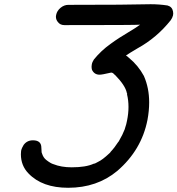

<svg xmlns="http://www.w3.org/2000/svg" viewBox="-20 -710 841 910"><path d="M303 180Q180 180 115 112Q79 75 79 21Q79 13 80 5Q83 -9 92 -23Q108 -45 136 -45Q176 -45 176 -10L177 7Q177 8 177 10.5Q177 13 178 14.5Q179 16 179 17Q185 37 199 48Q221 65 233 68Q270 83 320 83Q387 83 424 66Q430 66 445 57Q465 48 498 17Q504 12 504 10Q523 -10 541 -38Q544 -40 545 -44Q561 -71 571 -97Q572 -101 573 -104Q579 -121 582 -138Q589 -172 589 -203Q589 -235 582 -263L583 -265Q583 -266 582 -267Q581 -268 581 -270Q574 -305 525 -355L523 -356Q515 -366 507 -366L502 -365Q464 -356 452 -356Q427 -356 416 -379Q414 -386 414 -394Q414 -399 415 -404Q417 -416 425 -428Q459 -470 504 -502Q542 -530 598 -563Q622 -577 644 -593H643Q631 -591 285 -591Q265 -591 254 -606Q245 -617 245 -631Q245 -635 246 -639Q250 -659 267 -673Q284 -687 304 -687Q586 -687 694 -690Q735 -690 774 -684Q796 -678 800 -656Q801 -651 801 -646Q801 -642 800 -637Q797 -625 789 -614Q723 -531 632 -481Q593 -458 577 -447Q585 -442 591 -436Q635 -400 662 -350Q687 -293 687 -225Q687 -185 679 -142Q651 1 536 100Q440 180 303 180Z"/></svg>

Font: Bad Comic
Style: Italic
Weight: 400
Italic angle: -11°
Designer: GGBotNet
Foundry: GGBotNet
Version: 0.95